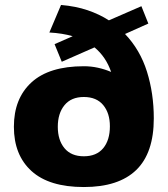

<svg xmlns="http://www.w3.org/2000/svg" viewBox="-20 -742 676 774"><path d="M484 -605Q545 -541 572.5 -453Q600 -365 600 -265Q600 -125 529 -56.5Q458 12 318 12Q178 12 107 -52.5Q36 -117 36 -231Q36 -345 107 -410Q178 -475 318 -475Q347 -475 374.5 -469Q402 -463 428 -452Q407 -513 361 -551L229 -493L200 -564L273 -596Q232 -608 179 -611L226 -722Q285 -717 332.5 -701Q380 -685 419 -660L550 -717L578 -647ZM318 -112Q369 -112 396 -144.5Q423 -177 423 -233Q423 -286 396 -318.5Q369 -351 318 -351Q267 -351 240 -318Q213 -285 213 -231Q213 -177 240 -144.5Q267 -112 318 -112Z"/></svg>

Font: Geist ExtBd
Style: Regular
Weight: 400
Designer: Basement.studio, Andrés Briganti, Mateo Zaragoza
Foundry: Basement.studio, Vercel, Andrés Briganti, Guido Ferreyra, Mateo Zaragoza
Version: Version 1.401